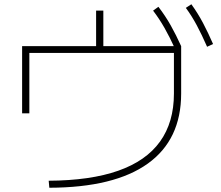

<svg xmlns="http://www.w3.org/2000/svg" viewBox="-20 -850 1040 903"><path d="M209 0Q405 -1 536 -47Q667 -93 732.5 -184Q798 -275 798 -410V-601H118V-317H84V-633H432V-800H466V-633H832V-410Q832 -193 675 -80.5Q518 32 212 33ZM804 -619Q778 -676 753.5 -719Q729 -762 700 -800L725 -818Q758 -775 783 -730.5Q808 -686 832 -633ZM954 -630Q929 -687 905.5 -731Q882 -775 854 -813L880 -830Q911 -787 935 -741.5Q959 -696 982 -643Z"/></svg>

Font: M PLUS 1 Code ExtraLight
Style: Regular
Weight: 250
Designer: Coji Morishita
Foundry: UNDERFOREST DESIGN
Version: Version 1.002